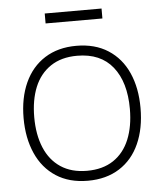

<svg xmlns="http://www.w3.org/2000/svg" viewBox="-52 -747 678 808"><g transform="rotate(-5 287.0 -343.5)"><path d="M167 -660V-702H407V-660ZM287 15Q208.5 15 153 -21Q97.5 -57 68.8 -121.8Q40 -186.5 40 -271Q40 -356 69.2 -420.2Q98.5 -484.5 154.2 -519.8Q210 -555 287 -555Q366 -555 421.5 -519.2Q477 -483.5 505.5 -419.5Q534 -355.5 534 -271Q534 -185 505.2 -120.5Q476.5 -56 420.8 -20.5Q365 15 287 15ZM287 -27Q353.5 -27 398.8 -57.2Q444 -87.5 466.5 -142.5Q489 -197.5 489 -271Q489 -384 437.5 -448.5Q386 -513 287 -513Q220 -513 174.8 -482.5Q129.5 -452 107.2 -397.8Q85 -343.5 85 -271Q85 -197 108 -142Q131 -87 176.2 -57Q221.5 -27 287 -27Z"/></g></svg>

Font: Manrope
Style: Regular
Weight: 400
Designer: Mikhail Sharanda
Foundry: Mikhail Sharanda
Version: Version 4.503